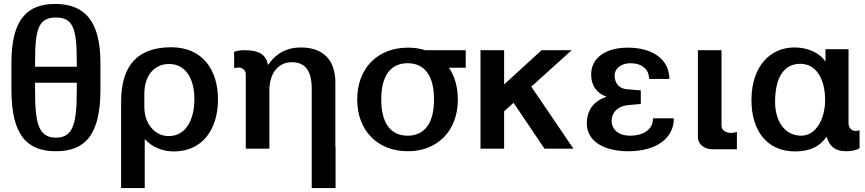

<svg xmlns="http://www.w3.org/2000/svg" viewBox="-20 -755 4392 975"><path d="M370 -335V-300C370 -132 354 -56 264 -56C174 -56 158 -131 158 -300V-335ZM158 -416V-436C158 -606 174 -666 264 -666C354 -666 370 -606 370 -436V-416ZM490 -436C490 -654 405 -735 260 -735C121 -735 38 -660 38 -436V-300C38 -72 114 13 264 13C414 13 490 -72 490 -300Z M713 -279C713 -365 758 -430 839 -430C932 -430 967 -340 967 -255V-240C965 -164 934 -64 837 -64C763 -64 713 -131 713 -211ZM715 200V-49C755 -5 809 14 863 14C1008 14 1087 -98 1087 -251C1087 -398 1010 -515 850 -515C682 -515 595 -427 595 -237V200Z M1348 -304C1351 -387 1395 -439 1462 -439C1531 -439 1563 -395 1563 -303V200H1684V-10H1683V-336C1683 -451 1621 -514 1507 -514C1439 -514 1385 -486 1348 -434L1341 -425C1330 -481 1292 -500 1222 -500C1201 -500 1190 -498 1169 -492V-410C1172 -410 1185 -412 1192 -412C1211 -412 1228 -397 1228 -380V0H1348Z M1916 -250C1916 -371 1964 -434 2050 -434C2136 -434 2184 -371 2184 -250C2184 -129 2136 -66 2050 -66C1964 -66 1916 -129 1916 -250ZM2345 -411V-500H2139C2112 -509 2083 -513 2051 -513C1897 -513 1794 -408 1794 -250C1794 -92 1897 13 2051 13C2203 13 2305 -92 2305 -250C2305 -313 2289 -368 2260 -411Z M2730 -500 2540 -326V-500H2420V0H2540V-190L2588 -233L2745 0H2892L2678 -315L2883 -500Z M2960 -127C2960 -42 3041 13 3171 13C3313 13 3402 -53 3402 -154H3296C3296 -99 3251 -66 3178 -66C3123 -66 3086 -96 3086 -142C3086 -185 3119 -216 3167 -221L3234 -227V-296L3162 -302C3125 -305 3101 -332 3101 -372C3101 -407 3135 -434 3180 -434C3240 -434 3276 -404 3276 -354H3379C3379 -450 3299 -513 3168 -513C3051 -513 2982 -458 2982 -377C2982 -318 3013 -280 3060 -264C2994 -241 2960 -196 2960 -127Z M3524 -59C3524 -22 3558 3 3596 3H3722V-85C3714 -83 3701 -80 3691 -80C3673 -80 3644 -89 3644 -117V-500H3524Z M4044 -431C4123 -431 4170 -357 4170 -246C4170 -157 4127 -66 4049 -66C3964 -66 3916 -140 3916 -239C3916 -352 3955 -431 4044 -431ZM4177 -61C4191 -17 4216 13 4277 13C4303 13 4328 8 4345 -2V-93C4337 -91 4329 -90 4326 -90C4303 -90 4289 -107 4289 -129V-505H4172V-442C4140 -489 4080 -514 4014 -514C3896 -514 3796 -424 3796 -246C3796 -103 3865 14 4019 14C4094 14 4146 -13 4177 -61Z"/></svg>

Font: Perun SemiBold
Style: Regular
Weight: 600
Foundry: Copyright (c) Stefan Peev, Context Ltd, 2016
Version: Version 1.089